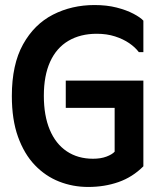

<svg xmlns="http://www.w3.org/2000/svg" viewBox="-20 -731 635 762"><path d="M27 -350Q27 -475 71.5 -555Q116 -635 190.5 -673Q265 -711 355 -711Q404 -711 443 -701Q482 -691 509.5 -676.5Q537 -662 549 -649V-524H531Q517 -543 493 -559.5Q469 -576 436.5 -586.5Q404 -597 364 -597Q299 -597 251.5 -569Q204 -541 179 -486Q154 -431 154 -351Q154 -272 177.5 -216Q201 -160 245 -130.5Q289 -101 349 -101Q380 -101 402.5 -109.5Q425 -118 435 -129V-303H241V-411H549V-71Q506 -28 450.5 -8.5Q395 11 330 11Q269 11 214.5 -10.5Q160 -32 118 -76Q76 -120 51.5 -188Q27 -256 27 -350Z"/></svg>

Font: Phudu Light Medium
Style: Regular
Weight: 500
Version: Version 1.005;gftools[0.9.23]